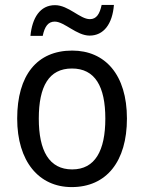

<svg xmlns="http://www.w3.org/2000/svg" viewBox="-20 -752 586 782"><path d="M104 -606H154C162 -644 176 -664 203 -664C242 -664 292 -607 345 -607C402 -607 438 -654 444 -732H394C386 -695 373 -674 346 -674C306 -674 259 -731 204 -731C143 -731 111 -679 104 -606ZM497 -269C497 -448 408 -546 274 -546C131 -546 50 -446 50 -269C50 -95 138 10 272 10C414 10 497 -95 497 -269ZM138 -269C138 -400 179 -473 273 -473C367 -473 409 -400 409 -269C409 -138 367 -62 274 -62C180 -62 138 -138 138 -269Z"/></svg>

Font: Noto Sans Sinhala SemiCondensed
Style: Regular
Weight: 400
Width: 4
Designer: Jelle Bosma - Monotype Design Team
Foundry: Monotype Imaging Inc.
Version: Version 2.006